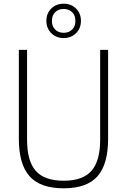

<svg xmlns="http://www.w3.org/2000/svg" viewBox="-20 -1010 688 1039"><path d="M324.5 9Q198.5 9 140.2 -56Q82 -121 82 -259V-740H126.5V-253Q126.5 -139.5 173.2 -85.8Q220 -32 324.5 -32Q428.5 -32 475.2 -85.8Q522 -139.5 522 -253V-740H565V-259Q565 -121 507.5 -56Q450 9 324.5 9ZM324.5 -804Q284 -804 257.5 -830.5Q231 -857 231 -897Q231 -937.5 257.5 -963.8Q284 -990 324.5 -990Q365 -990 391.5 -963.8Q418 -937.5 418 -897Q418 -857 391.5 -830.5Q365 -804 324.5 -804ZM324.5 -832.5Q352.5 -832.5 370.2 -849.8Q388 -867 388 -897Q388 -927 370.2 -944.2Q352.5 -961.5 324.5 -961.5Q296.5 -961.5 278.8 -944.2Q261 -927 261 -897Q261 -867 278.8 -849.8Q296.5 -832.5 324.5 -832.5Z"/></svg>

Font: Encode Sans SemiCondensed SemiCondensed ExtraLight
Style: Regular
Weight: 200
Width: 4
Designer: Multiple Designers
Foundry: Impallari Type
Version: Version 3.000; ttfautohint (v1.8.3) -l 8 -r 50 -G 200 -x 14 